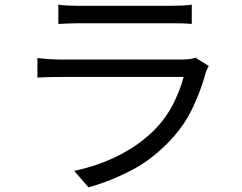

<svg xmlns="http://www.w3.org/2000/svg" viewBox="-20 -765 1040 826"><path d="M231 -745Q251 -742 274 -741Q297 -740 321 -740Q336 -740 375.5 -740Q415 -740 465.5 -740Q516 -740 566.5 -740Q617 -740 657 -740Q697 -740 714 -740Q738 -740 762 -741Q786 -742 805 -745V-662Q787 -664 762.5 -664.5Q738 -665 713 -665Q696 -665 656.5 -665Q617 -665 567 -665Q517 -665 466.5 -665Q416 -665 376.5 -665Q337 -665 321 -665Q298 -665 275 -664Q252 -663 231 -662ZM878 -481Q875 -475 870.5 -466.5Q866 -458 865 -452Q845 -378 810 -303.5Q775 -229 719 -168Q640 -82 548.5 -34Q457 14 361 41L299 -30Q405 -52 496 -99Q587 -146 651 -213Q697 -261 726.5 -320.5Q756 -380 770 -434Q759 -434 728.5 -434Q698 -434 654 -434Q610 -434 559.5 -434Q509 -434 457.5 -434Q406 -434 361.5 -434Q317 -434 284.5 -434Q252 -434 239 -434Q221 -434 195 -433.5Q169 -433 141 -431V-515Q169 -512 194 -510.5Q219 -509 239 -509Q250 -509 281 -509Q312 -509 356 -509Q400 -509 451 -509Q502 -509 553 -509Q604 -509 648 -509Q692 -509 723.5 -509Q755 -509 766 -509Q783 -509 798 -511Q813 -513 821 -517Z"/></svg>

Font: Noto Sans JP Thin
Style: Regular
Weight: 400
Version: Version 2.004-H2;hotconv 1.0.118;makeotfexe 2.5.65603